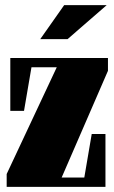

<svg xmlns="http://www.w3.org/2000/svg" viewBox="-20 -725 441 745"><path d="M20 -294.9V-500H398.9V-450.2L219.2 -36.1H307.1L335.9 -205.1H389.2V0H5.9V-49.8L200.2 -463.9H102.1L73.2 -294.9ZM136.2 -573.2 229 -705.1H394L242.2 -573.2Z"/></svg>

Font: Lletraferida
Style: Heavy
Weight: 900
Designer: Josep Patau Bellart
Foundry: Josep Patau Bellart
Version: Version 1.000